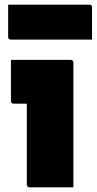

<svg xmlns="http://www.w3.org/2000/svg" viewBox="-20 -804 415 824"><path d="M95 -11Q95 -40 95 -75Q95 -110 95 -147.5Q95 -185 95 -222.5Q95 -260 95 -294.5Q95 -329 95 -359H83Q78 -359 72.5 -359Q67 -359 61 -359Q55 -359 49.5 -359Q44 -359 38 -359Q34 -359 30.5 -362Q27 -365 27 -370Q27 -414 27 -458.5Q27 -503 27 -547Q51 -547 77.5 -547Q104 -547 131 -547Q158 -547 184.5 -547Q211 -547 236 -547Q261 -547 284 -547Q287 -547 289.5 -545.5Q292 -544 293.5 -541.5Q295 -539 295 -535Q295 -483 295 -426.5Q295 -370 295 -313.5Q295 -257 295 -201Q295 -145 295 -92Q295 -77 295 -61.5Q295 -46 295 -31Q295 -16 295 0Q247 0 200.5 0Q154 0 106 0Q102 0 98.5 -3.5Q95 -7 95 -11ZM15 -784H364Q369 -784 372 -781Q375 -778 375 -773Q375 -754 375 -729Q375 -704 375 -679Q375 -654 375 -634H26Q23 -634 20.5 -635.5Q18 -637 16.5 -639.5Q15 -642 15 -645Q15 -665 15 -690Q15 -715 15 -740Q15 -765 15 -784Z"/></svg>

Font: Recursive Black
Style: Regular
Weight: 900
Version: Version 1.085